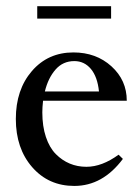

<svg xmlns="http://www.w3.org/2000/svg" viewBox="-20 -596 458 627"><path d="M101.6 -535.2V-575.7H342.8V-535.2ZM222.7 11.2Q138.7 11.2 85.2 -50Q31.7 -111.3 31.7 -207.5Q31.7 -303.2 84.2 -364Q136.7 -424.8 219.7 -424.8Q293.9 -424.8 344 -379.4Q394 -334 394 -267.1H120.6Q118.2 -245.1 118.2 -229Q118.2 -183.6 129.9 -148.7Q141.6 -113.8 162.1 -93Q182.6 -72.3 207.8 -61.8Q232.9 -51.3 262.2 -51.3Q313 -51.3 367.2 -90.8L381.3 -77.1Q315.4 11.2 222.7 11.2ZM222.7 -396.5Q185.5 -396.5 161.4 -368.9Q137.2 -341.3 126.5 -297.4H303.2Q298.3 -345.2 276.9 -370.8Q255.4 -396.5 222.7 -396.5Z"/></svg>

Font: Elstob 18pt Medium
Style: Regular
Weight: 500
Designer: Peter S. Baker
Version: Version 1.015